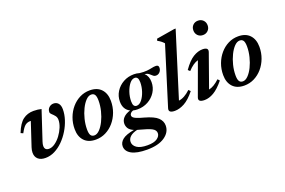

<svg xmlns="http://www.w3.org/2000/svg" viewBox="-119 -1124 2671 1801"><g transform="rotate(-20 1216.5 -224.0)"><path d="M473 -361.5Q473 -312 456.2 -259.8Q439.5 -207.5 410 -159Q380.5 -110.5 341.8 -71.8Q303 -33 258 -10.5Q213 12 165.5 12Q118 12 92 -11.2Q66 -34.5 66 -75.5Q66 -99 75 -126.5L153 -362H145.5Q118 -362 96.2 -345.5Q74.5 -329 47 -277L23.5 -287.5Q58 -375 102.5 -408.2Q147 -441.5 207.5 -441.5Q231.5 -441.5 250.5 -439Q269.5 -436.5 286 -432L190 -142Q182 -117.5 182 -101Q182 -57.5 225.5 -57.5Q255 -57.5 286 -79.5Q317 -101.5 342.8 -136Q368.5 -170.5 384.5 -209.5Q400.5 -248.5 400.5 -282.5Q400.5 -308.5 386.2 -325.8Q372 -343 358 -355.2Q344 -367.5 344 -379Q344 -407.5 363.2 -425Q382.5 -442.5 407.5 -442.5Q437 -442.5 455 -422Q473 -401.5 473 -361.5Z M768.5 -442.5Q843 -442.5 883.2 -399.2Q923.5 -356 923.5 -281.5Q923.5 -222 903.8 -169Q884 -116 849 -75.2Q814 -34.5 767.5 -11.2Q721 12 668 12Q593.5 12 553.2 -31.2Q513 -74.5 513 -148.5Q513 -208.5 532.8 -261.5Q552.5 -314.5 587.5 -355.2Q622.5 -396 668.8 -419.2Q715 -442.5 768.5 -442.5ZM668 -30Q694.5 -30 720.8 -56.8Q747 -83.5 768.5 -127Q790 -170.5 802.8 -222.2Q815.5 -274 815.5 -323.5Q815.5 -365 804.2 -382.8Q793 -400.5 768.5 -400.5Q742 -400.5 715.8 -373.8Q689.5 -347 668 -303.2Q646.5 -259.5 633.8 -208Q621 -156.5 621 -106.5Q621 -65.5 632.2 -47.8Q643.5 -30 668 -30Z M1088 265Q984.5 265 932.8 235.8Q881 206.5 881 157.5Q881 120 915 91.8Q949 63.5 1032.5 48.5Q995 32 981.5 10.2Q968 -11.5 968 -36.5Q968 -70.5 992.2 -96.2Q1016.5 -122 1062 -135.5Q1000 -166 1000 -245.5Q1000 -300 1028.2 -344.8Q1056.5 -389.5 1104 -416Q1151.5 -442.5 1210 -442.5Q1240 -442.5 1264 -434.5Q1308 -429.5 1337.8 -432.5Q1367.5 -435.5 1389 -440.5Q1410.5 -445.5 1430.5 -445.5Q1458 -445.5 1458 -420Q1458 -394.5 1442 -377Q1426 -359.5 1403.5 -359.5Q1386 -359.5 1374.5 -370.2Q1363 -381 1348 -393.2Q1333 -405.5 1306 -410Q1342 -376.5 1342 -317.5Q1342 -263 1313.8 -218.2Q1285.5 -173.5 1237.8 -147.2Q1190 -121 1131.5 -121Q1108 -121 1088 -126Q1070 -120 1061.5 -109.5Q1053 -99 1053 -87.5Q1053 -78 1061 -69Q1069 -60 1092.5 -50Q1116 -40 1162 -28Q1257.5 -1.5 1292.5 32.5Q1327.5 66.5 1327.5 110.5Q1327.5 178 1264 221.5Q1200.5 265 1088 265ZM1136 -155.5Q1163.5 -155.5 1187.8 -185.5Q1212 -215.5 1227 -260.8Q1242 -306 1242 -351.5Q1242 -381.5 1232.5 -394.8Q1223 -408 1206 -408Q1178 -408 1154 -377.8Q1130 -347.5 1115 -302.5Q1100 -257.5 1100 -212Q1100 -182 1109.2 -168.8Q1118.5 -155.5 1136 -155.5ZM965 144.5Q965 179.5 999.5 203.5Q1034 227.5 1105.5 227.5Q1170 227.5 1201.8 205.2Q1233.5 183 1233.5 152.5Q1233.5 122 1198.8 103.5Q1164 85 1080 63.5Q1070 61.5 1061 58.5Q1015 69 990 91.2Q965 113.5 965 144.5Z M1585 -615.5Q1572 -630 1558.2 -640.8Q1544.5 -651.5 1524 -662.5L1530 -681.5L1711 -711.5H1726L1524 -65.5Q1579.5 -71.5 1641 -129.5L1658.5 -111.5Q1603 -42.5 1552.8 -15.2Q1502.5 12 1456.5 12Q1389 12 1404 -34Z M1876 -637.5Q1876 -669 1896 -689.2Q1916 -709.5 1947 -709.5Q1978 -709.5 1998.2 -689.2Q2018.5 -669 2018.5 -637.5Q2018.5 -606.5 1998.2 -586.2Q1978 -566 1947 -566Q1916 -566 1896 -586.2Q1876 -606.5 1876 -637.5ZM1701 -34 1820.5 -361Q1771.5 -348 1718 -290L1699.5 -307Q1753 -383.5 1801.2 -413Q1849.5 -442.5 1895 -442.5Q1958.5 -442.5 1942 -396L1825 -66.5Q1874.5 -76 1932 -130L1949 -111.5Q1894 -44 1846 -16Q1798 12 1753.5 12Q1684 12 1701 -34Z M2251 -442.5Q2325.5 -442.5 2365.8 -399.2Q2406 -356 2406 -281.5Q2406 -222 2386.2 -169Q2366.5 -116 2331.5 -75.2Q2296.5 -34.5 2250 -11.2Q2203.5 12 2150.5 12Q2076 12 2035.8 -31.2Q1995.5 -74.5 1995.5 -148.5Q1995.5 -208.5 2015.2 -261.5Q2035 -314.5 2070 -355.2Q2105 -396 2151.2 -419.2Q2197.5 -442.5 2251 -442.5ZM2150.5 -30Q2177 -30 2203.2 -56.8Q2229.5 -83.5 2251 -127Q2272.5 -170.5 2285.2 -222.2Q2298 -274 2298 -323.5Q2298 -365 2286.8 -382.8Q2275.5 -400.5 2251 -400.5Q2224.5 -400.5 2198.2 -373.8Q2172 -347 2150.5 -303.2Q2129 -259.5 2116.2 -208Q2103.5 -156.5 2103.5 -106.5Q2103.5 -65.5 2114.8 -47.8Q2126 -30 2150.5 -30Z"/></g></svg>

Font: Newsreader Text SemiBold
Style: Italic
Weight: 600
Italic angle: -17°
Designer: Hugues Gentile
Foundry: Production Type
Version: Version 1.001